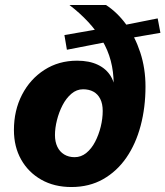

<svg xmlns="http://www.w3.org/2000/svg" viewBox="-20 -742 665 772"><path d="M267 10Q198 10 146 -19.5Q94 -49 65 -100.5Q36 -152 36 -219Q36 -298 68.5 -361Q101 -424 158.5 -461Q216 -498 290 -498Q339 -498 373.5 -481.5Q408 -465 426 -434.5Q444 -404 443 -361L433 -347Q435 -363 436 -377Q437 -391 437 -404Q437 -503 390.5 -580Q344 -657 259 -722H406Q451 -693 487 -644Q523 -595 544 -531Q565 -467 565 -394Q565 -310 545.5 -236.5Q526 -163 488 -108Q450 -53 394.5 -21.5Q339 10 267 10ZM280 -110Q306 -110 327 -127Q348 -144 362.5 -172Q377 -200 385 -232.5Q393 -265 393 -296Q393 -325 383 -344.5Q373 -364 355.5 -373.5Q338 -383 314 -383Q288 -383 267 -365Q246 -347 231.5 -319Q217 -291 209 -259Q201 -227 201 -199Q201 -172 210.5 -152Q220 -132 238 -121Q256 -110 280 -110ZM249 -542 239 -601 400 -629 429 -577ZM474 -584 453 -636 614 -668 625 -610Z"/></svg>

Font: Kantumruy Pro
Style: Bold Italic
Weight: 700
Italic angle: -13°
Version: Version 1.002